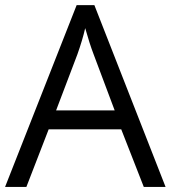

<svg xmlns="http://www.w3.org/2000/svg" viewBox="-20 -737 673 757"><path d="M546.9 0 458 -227.1H171.9L84 0H0L282.2 -716.8H352.1L632.8 0ZM432.1 -301.8 349.1 -522.9Q333 -564.9 315.9 -626Q305.2 -579.1 285.2 -522.9L201.2 -301.8Z"/></svg>

Font: f02724691
Style: Regular
Weight: 400
Foundry: Ascender Corporation
Version: Version 1.10